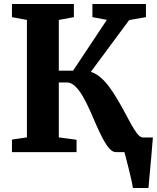

<svg xmlns="http://www.w3.org/2000/svg" viewBox="-20 -763 788 963"><path d="M646.5 180Q644.5 164.5 638.8 138.8Q633 113 626 85Q619 57 613 33.8Q607 10.5 604 0L567.5 -73.5H747Q745.5 -59.5 743.5 -33.8Q741.5 -8 738.8 23.5Q736 55 733 86Q730 117 728 142.2Q726 167.5 724.5 180ZM40 0V-63L115 -74V-663L40 -677V-743H350.5V-677L275 -663V-408.5H346.5L516 -663.5L443.5 -677V-743H712V-677L628 -662.5L435.5 -402.5Q462.5 -394 485.8 -373.5Q509 -353 529.2 -325.2Q549.5 -297.5 567 -267.5Q587.5 -234 604.8 -201Q622 -168 637.2 -140.8Q652.5 -113.5 665.8 -95.8Q679 -78 691 -74.5L729 -63V0H561.5Q544.5 0 528.2 -18.5Q512 -37 495.8 -67.5Q479.5 -98 463.5 -135Q447.5 -172 431.5 -208Q415 -245.5 396.5 -277.8Q378 -310 357.8 -329.8Q337.5 -349.5 315 -349.5H275V-74L364 -62V0Z"/></svg>

Font: Merriweather 20pt ExtraBold
Style: Regular
Weight: 800
Version: Version 2.100